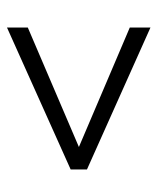

<svg xmlns="http://www.w3.org/2000/svg" viewBox="30 -600 457 558"><g transform="rotate(90 259.0 -321.5)"><path d="M407.7 -321.8 60.5 -469.7V-529.8L473.1 -345.2V-297.9L60.5 -112.8V-173.3Z"/></g></svg>

Font: Vazir Thin
Style: Thin
Weight: 100
Designer: Saber Rastikerdar
Foundry: Saber Rastikerdar
Version: Version 30.0.0